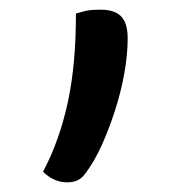

<svg xmlns="http://www.w3.org/2000/svg" viewBox="-20 -179 390 397"><path d="M119 198Q105 198 92.5 192.5Q80 187 69 176Q86 144 99 107.5Q112 71 120.5 31Q129 -9 133 -54Q137 -99 137 -151Q147 -154 155 -156Q163 -158 171.5 -158.5Q180 -159 189 -159Q206 -159 218.5 -153.5Q231 -148 237.5 -135Q244 -122 244 -100Q244 -66 237 -27Q230 12 217.5 50.5Q205 89 190 122Q175 155 157 179Q150 189 141 193.5Q132 198 119 198Z"/></svg>

Font: Recursive Casual
Style: Regular
Weight: 400
Version: Version 1.047